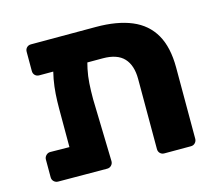

<svg xmlns="http://www.w3.org/2000/svg" viewBox="-86 -678 882 784"><g transform="rotate(-15 354.5 -285.5)"><path d="M106 -440Q95 -440 88 -447Q81 -454 81 -465V-546Q81 -557 88 -564Q95 -571 106 -571H380Q470 -571 531 -545.5Q592 -520 623 -466Q654 -412 654 -326V-25Q654 -15 647 -7.5Q640 0 629 0H517Q506 0 499 -7Q492 -14 492 -25V-321Q492 -379 463.5 -409.5Q435 -440 374 -440ZM230 -509H275Q302 -509 312.5 -498Q323 -487 319 -475Q309 -443 303 -414.5Q297 -386 295 -356Q293 -326 293 -289L300 -25Q300 -15 293 -7.5Q286 0 275 0L68 -1Q58 -1 50.5 -8Q43 -15 43 -26V-101Q43 -111 50.5 -118.5Q58 -126 68 -126L149 -125V-287Q149 -320 151 -349.5Q153 -379 158.5 -410Q164 -441 175 -475Q180 -489 191.5 -499Q203 -509 230 -509Z"/></g></svg>

Font: Rubik
Style: Bold
Weight: 700
Designer: Hubert and Fischer
Foundry: Hubert and Fischer
Version: Version 2.300;gftools[0.9.30]